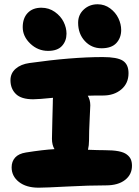

<svg xmlns="http://www.w3.org/2000/svg" viewBox="-20 -911 650 895"><path d="M453.1 -686Q406.7 -686 375.5 -719.7Q344.2 -753.4 344.2 -805.2Q344.2 -842.3 370.6 -866.7Q397 -891.1 435.1 -891.1Q467.3 -891.1 493.2 -872.1Q519 -853 532 -825.7Q544.9 -798.3 544.9 -771Q544.9 -734.9 522.5 -710.4Q500 -686 453.1 -686ZM204.1 -673.8Q156.7 -673.8 121.3 -707.5Q85.9 -741.2 85.9 -784.2Q85.9 -826.2 109.1 -850.6Q132.3 -875 172.9 -875Q208 -875 235.6 -855.5Q263.2 -835.9 276.6 -808.8Q290 -781.7 290 -753.9Q290 -720.2 269 -697Q248 -673.8 204.1 -673.8ZM160.2 -36.1Q102.1 -36.1 68.1 -63Q34.2 -89.8 34.2 -130.9Q34.2 -158.2 50.5 -176.5Q66.9 -194.8 101.1 -200.2Q181.2 -212.9 233.9 -215.8Q222.2 -235.4 222.2 -264.2Q222.2 -296.4 224.1 -352.8Q226.1 -409.2 226.1 -429.2Q226.1 -447.3 227.1 -455.1Q158.7 -448.2 134.8 -448.2Q79.1 -448.2 54 -472.9Q28.8 -497.6 28.8 -537.1Q28.8 -569.8 53.2 -590.8Q77.6 -611.8 117.2 -617.2Q314 -645 459 -645Q526.4 -645 552.7 -627.9Q579.1 -610.8 579.1 -569.8Q579.1 -522.5 545.4 -494.1Q511.7 -465.8 460.9 -465.8Q411.1 -465.8 389.2 -464.8Q400.9 -445.3 400.9 -419.9Q400.9 -410.2 397.9 -354.2Q395 -298.3 395 -255.9Q395 -233.4 390.1 -212.9Q436 -210.9 469.2 -210.9Q506.8 -210.9 532.2 -206.1Q557.6 -201.2 571 -190.9Q584.5 -180.7 589.8 -168.2Q595.2 -155.8 595.2 -138.2Q595.2 -97.2 562.7 -72Q530.3 -46.9 474.1 -46.9Q394.5 -46.9 292.7 -41.5Q190.9 -36.1 160.2 -36.1Z"/></svg>

Font: Shantell Sans Irregular
Style: Regular
Weight: 800
Designer: Stephen Nixon, Anya Danilova, Shantell Martin
Foundry: Arrow Type
Version: Version 1.006;[9816181b4]